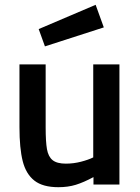

<svg xmlns="http://www.w3.org/2000/svg" viewBox="-20 -768 584 799"><path d="M61 -239V-500H170V-238Q170 -178 175.5 -147Q181 -116 199 -101.5Q217 -87 254 -87Q286 -87 317 -95Q348 -103 368 -113V-500H477V0H369V-31Q328 -9 295.5 1Q263 11 223 11Q158 11 123 -16.5Q88 -44 74.5 -97.5Q61 -151 61 -239ZM141 -647 378 -748 412 -654 167 -575Z"/></svg>

Font: Cairo SemiBold
Style: Regular
Weight: 600
Designer: Mohamed Gaber, Accademia di Belle Arti di Urbino and others
Foundry: Kief Type Foundry, Accademia di Belle Arti di Urbino and others
Version: Version 3.011